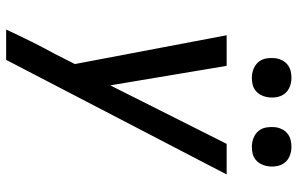

<svg xmlns="http://www.w3.org/2000/svg" viewBox="-196 -580 991 640"><g transform="rotate(90 300.0 -260.5)"><path d="M79 215Q98 174 118 133.5Q138 93 160 53L194 -14L98 -520H200L265 -132L460 -520H562L180 215ZM470 -604Q454 -604 439.5 -610Q425 -616 416 -627.5Q407 -639 405 -654.5Q403 -670 405 -686Q407 -697 412.5 -707Q418 -717 427.5 -724Q437 -731 448 -733.5Q459 -736 470 -736Q486 -736 500.5 -730Q515 -724 523.5 -712.5Q532 -701 534.5 -685.5Q537 -670 534 -654Q532 -643 526.5 -633Q521 -623 512 -616Q503 -609 492 -606.5Q481 -604 470 -604ZM240 -604Q224 -604 209.5 -610Q195 -616 186 -627.5Q177 -639 175 -654.5Q173 -670 175 -686Q177 -697 182.5 -707Q188 -717 197.5 -724Q207 -731 218 -733.5Q229 -736 240 -736Q256 -736 270.5 -730Q285 -724 293.5 -712.5Q302 -701 304.5 -685.5Q307 -670 304 -654Q302 -643 296.5 -633Q291 -623 282 -616Q273 -609 262 -606.5Q251 -604 240 -604Z"/></g></svg>

Font: Iosevka Custom Medium Oblique
Style: Regular
Weight: 500
Italic angle: -9°
Designer: Belleve Invis
Foundry: Belleve Invis
Version: Version 27.0.1